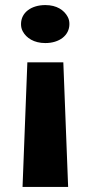

<svg xmlns="http://www.w3.org/2000/svg" viewBox="-20 -558 355 758"><path d="M88 -312 69 180H249L230 -312ZM254 -463C254 -474 252 -483 247 -492C233 -518 204 -538 159 -538C104 -538 63 -509 63 -463C63 -452 65 -443 70 -434C84 -408 114 -388 159 -388C214 -388 254 -418 254 -463Z"/></svg>

Font: Asimov
Style: XWid
Weight: 500
Designer: Google
Version: Version 2.000980; 2014